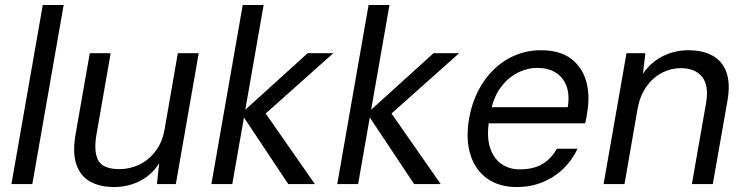

<svg xmlns="http://www.w3.org/2000/svg" viewBox="-20 -740 3000 772"><path d="M26 0 152 -720H236L110 0Z M439 12Q381 12 341.5 -10.5Q302 -33 286.5 -80.5Q271 -128 284 -201L341 -526H425L368 -200Q356 -130 375 -95Q394 -60 461 -60Q503 -60 541 -78.5Q579 -97 606 -133Q633 -169 642 -221L695 -526H779L687 0H611L620 -84Q592 -38 544 -13Q496 12 439 12Z M1139 0 950 -284 1217 -526H1320L1015 -254L1027 -314L1246 0ZM830 0 956 -720H1040L914 0Z M1645 0 1456 -284 1723 -526H1826L1521 -254L1533 -314L1752 0ZM1336 0 1462 -720H1546L1420 0Z M2057 12Q1987 12 1939 -22Q1891 -56 1871.5 -118Q1852 -180 1866 -263Q1877 -325 1903 -375.5Q1929 -426 1967.5 -462.5Q2006 -499 2053.5 -518.5Q2101 -538 2155 -538Q2231 -538 2276 -504Q2321 -470 2337 -413Q2353 -356 2341 -288Q2340 -278 2338 -268Q2336 -258 2333 -244H1926L1937 -309H2263Q2271 -361 2257 -396Q2243 -431 2213 -449Q2183 -467 2141 -467Q2099 -467 2059.5 -446.5Q2020 -426 1991.5 -386Q1963 -346 1952 -286L1947 -258Q1936 -192 1950 -147.5Q1964 -103 1996 -81Q2028 -59 2069 -59Q2125 -59 2161 -80.5Q2197 -102 2219 -142H2302Q2282 -98 2246.5 -63Q2211 -28 2163 -8Q2115 12 2057 12Z M2407 0 2499 -526H2575L2565 -443Q2595 -488 2643 -513Q2691 -538 2748 -538Q2806 -538 2845.5 -516Q2885 -494 2901 -449Q2917 -404 2905 -335L2846 0H2762L2819 -326Q2831 -396 2803 -431Q2775 -466 2717 -466Q2678 -466 2642 -447.5Q2606 -429 2580 -393Q2554 -357 2544 -305L2491 0Z"/></svg>

Font: DM Sans 9pt
Style: Italic
Weight: 400
Italic angle: -10°
Designer: Colophon Foundry, Jonny Pinhorn
Foundry: Colophon Foundry
Version: Version 4.004